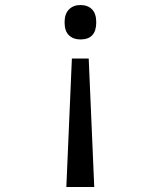

<svg xmlns="http://www.w3.org/2000/svg" viewBox="-20 -559 640 764"><path d="M363 -470Q363 -402 300 -402Q272 -402 254.5 -418.5Q237 -435 237 -470Q237 -504 254.5 -521.5Q272 -539 300 -539Q329 -539 346 -522Q363 -505 363 -470ZM355 185H244L266 -326H333Z"/></svg>

Font: Noto Sans Mono UI
Style: Regular
Weight: 400
Monospace: yes
Designer: Monotype Design team
Foundry: Monotype Imaging Inc.
Version: Version 1.000